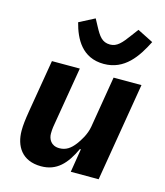

<svg xmlns="http://www.w3.org/2000/svg" viewBox="-117 -871 834 971"><g transform="rotate(15 300.0 -385.0)"><path d="M342 0H487.9L573.9 -516H427.9L383.2 -247.2C376.1 -204.9 350.9 -166.9 335.9 -147C312.9 -116.8 289.1 -100.1 255 -100.1C209.9 -100.1 195 -133.9 195 -160.9C195 -186.1 198.9 -206 202.1 -224.1L251.1 -516H105.1L58.9 -241.1C51.1 -192.8 47.9 -165.8 47.9 -137.1C47.9 -57.2 88.1 12.1 188.9 12.1C271 12.1 317.8 -39.1 356.9 -122.9H361.9ZM182.2 -740.1C203.1 -658 247.9 -570 361.2 -570C470.2 -570 527 -654.8 570 -740.1L486.9 -782L460.9 -747.2C425.1 -698.2 403.1 -672.9 366.8 -672.9C324.9 -672.9 307.2 -699.9 283 -745L263.1 -782Z"/></g></svg>

Font: Margiela Mono Italic Bold It
Style: Regular
Weight: 700
Designer: Mike Abbink, Paul van der Laan, Pieter van Rosmalen
Foundry: Bold Monday
Version: Version 2.003 2021